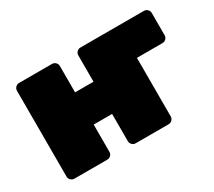

<svg xmlns="http://www.w3.org/2000/svg" viewBox="-104 -712 1005 903"><g transform="rotate(-30 398.5 -260.0)"><path d="M750 -520Q761 -520 769 -512Q777 -504 777 -493V-372Q777 -361 769 -353Q761 -345 750 -345H611V-27Q611 -16 603 -8Q595 0 584 0H405Q394 0 386 -8Q378 -16 378 -27V-175H278V-27Q278 -16 270 -8Q262 0 251 0H72Q61 0 53 -8Q45 -16 45 -27V-493Q45 -504 53 -512Q61 -520 72 -520H251Q262 -520 270 -512Q278 -504 278 -493V-350H378V-493Q378 -504 386 -512Q394 -520 405 -520Z"/></g></svg>

Font: Rubik Black
Style: Regular
Weight: 900
Designer: Hubert and Fischer
Foundry: Hubert and Fischer
Version: Version 2.300;gftools[0.9.30]